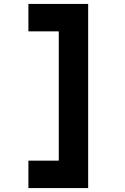

<svg xmlns="http://www.w3.org/2000/svg" viewBox="-20 -850 640 980"><path d="M430 110H125V-30H280V-690H125V-830H430Z"/></svg>

Font: JetBrains Mono Extra Bold
Style: Regular
Weight: 800
Monospace: yes
Designer: Philipp Nurullin, Konstantin Bulenkov
Foundry: JetBrains
Version: 2.002